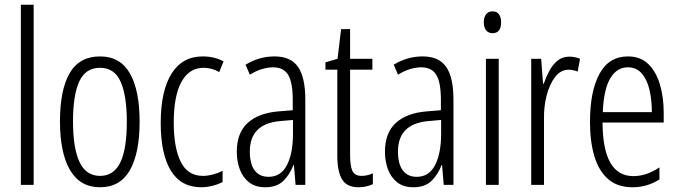

<svg xmlns="http://www.w3.org/2000/svg" viewBox="-20 -780 2863 810"><path d="M122 0H68V-760H122Z M569 -267Q569 -134 528 -62Q487 10 402 10Q318 10 275.5 -62.5Q233 -135 233 -268Q233 -401 274 -471.5Q315 -542 402 -542Q487 -542 528 -470.5Q569 -399 569 -267ZM288 -268Q288 -155 315.5 -96.5Q343 -38 402 -38Q460 -38 487.5 -94.5Q515 -151 515 -267Q515 -376 489 -435Q463 -494 402 -494Q341 -494 314.5 -436.5Q288 -379 288 -268Z M830 10Q743 10 700.5 -60.5Q658 -131 658 -261Q658 -396 703.5 -469Q749 -542 835 -542Q885 -542 923 -521L905 -476Q873 -494 839 -494Q779 -494 746 -435.5Q713 -377 713 -262Q713 -157 742.5 -97.5Q772 -38 836 -38Q875 -38 919 -59V-12Q900 -2 875.5 4Q851 10 830 10Z M1138 -542Q1207 -542 1237.5 -497.5Q1268 -453 1268 -360V0H1227L1220 -84H1218Q1203 -44 1175.5 -17Q1148 10 1099 10Q1057 10 1030.5 -11Q1004 -32 991.5 -66Q979 -100 979 -140Q979 -219 1024.5 -261Q1070 -303 1154 -310L1215 -315V-358Q1215 -433 1195.5 -464.5Q1176 -496 1132 -496Q1111 -496 1086.5 -489Q1062 -482 1034 -465L1016 -507Q1073 -542 1138 -542ZM1160 -269Q1034 -257 1034 -141Q1034 -88 1054.5 -61Q1075 -34 1113 -34Q1165 -34 1190.5 -83.5Q1216 -133 1216 -216V-274Z M1506 -38Q1518 -38 1530.5 -41Q1543 -44 1553 -49V-3Q1540 3 1525 6.5Q1510 10 1492 10Q1443 10 1423 -23.5Q1403 -57 1403 -123V-486H1353V-517L1404 -532L1419 -657H1457V-532H1551V-486H1457V-126Q1457 -81 1466.5 -59.5Q1476 -38 1506 -38Z M1763 -542Q1832 -542 1862.5 -497.5Q1893 -453 1893 -360V0H1852L1845 -84H1843Q1828 -44 1800.5 -17Q1773 10 1724 10Q1682 10 1655.5 -11Q1629 -32 1616.5 -66Q1604 -100 1604 -140Q1604 -219 1649.5 -261Q1695 -303 1779 -310L1840 -315V-358Q1840 -433 1820.5 -464.5Q1801 -496 1757 -496Q1736 -496 1711.5 -489Q1687 -482 1659 -465L1641 -507Q1698 -542 1763 -542ZM1785 -269Q1659 -257 1659 -141Q1659 -88 1679.5 -61Q1700 -34 1738 -34Q1790 -34 1815.5 -83.5Q1841 -133 1841 -216V-274Z M2058 -732Q2077 -732 2085.5 -719Q2094 -706 2094 -686Q2094 -640 2058 -640Q2040 -640 2030.5 -652.5Q2021 -665 2021 -686Q2021 -706 2030 -719Q2039 -732 2058 -732ZM2084 -532V0H2030V-532Z M2382 -541Q2392 -541 2404 -539Q2416 -537 2427 -532L2417 -478Q2410 -481 2399.5 -483.5Q2389 -486 2379 -486Q2346 -486 2322.5 -456Q2299 -426 2286.5 -378.5Q2274 -331 2275 -279V0H2221V-532H2263L2271 -427H2274Q2284 -456 2298 -482Q2312 -508 2332.5 -524.5Q2353 -541 2382 -541Z M2629 -542Q2683 -542 2716 -509Q2749 -476 2764.5 -422Q2780 -368 2780 -305V-263H2522Q2523 -37 2652 -37Q2708 -37 2762 -74V-23Q2737 -7 2708.5 1.5Q2680 10 2648 10Q2585 10 2545.5 -24.5Q2506 -59 2487.5 -121Q2469 -183 2469 -265Q2469 -395 2509 -468.5Q2549 -542 2629 -542ZM2629 -496Q2582 -496 2554.5 -449.5Q2527 -403 2523 -307H2730Q2730 -358 2720 -401Q2710 -444 2687.5 -470Q2665 -496 2629 -496Z"/></svg>

Font: Noto Sans ExtraCondensed Light
Style: Regular
Weight: 300
Width: 2
Designer: Monotype Design Team
Foundry: Monotype Imaging Inc.
Version: Version 2.013; ttfautohint (v1.8.4.7-5d5b)